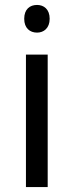

<svg xmlns="http://www.w3.org/2000/svg" viewBox="-20 -757 298 777"><path d="M130 -737C101 -737 78 -720 78 -681C78 -643 101 -625 130 -625C157 -625 181 -643 181 -681C181 -720 157 -737 130 -737ZM173 -536H85V0H173Z"/></svg>

Font: Noto Sans Osage
Style: Regular
Weight: 400
Designer: Monotype Design Team
Foundry: Monotype Imaging Inc.
Version: Version 2.002